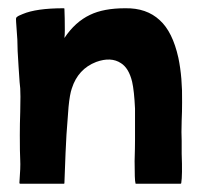

<svg xmlns="http://www.w3.org/2000/svg" viewBox="-20 -443 480 465"><path d="M421 -195Q421 -172 420 -151Q419 -120 420 -102V-71Q422 -18 419 0Q419 2 417 2H309Q308 2 308 0Q306 -6 306 -53Q307 -86 307 -105V-141V-180Q305 -223 300 -245Q292 -278 273 -290Q249 -306 213 -293Q169 -276 154 -229Q149 -215 146 -184L141 -117Q139 -86 136 0Q136 2 135 2H29Q27 2 27 0Q30 -39 29 -55Q28 -73 28 -116Q28 -143 29 -172Q30 -217 29 -229Q28 -233 25 -281Q22 -324 22 -347Q21 -357 19 -390Q18 -399 20 -401Q24 -405 35 -409Q68 -423 134 -423Q136 -423 136 -422Q137 -400 137 -370Q137 -359 136 -351Q162 -390 198 -407Q231 -423 283 -423Q335 -424 367 -394Q398 -366 412 -303Q422 -255 421 -195Z"/></svg>

Font: Tovari Sans
Style: Bold
Weight: 700
Designer: Verneri Kontto, Denis Ignatov
Foundry: Verneri Kontto
Version: Version 1.10 May 7, 2019